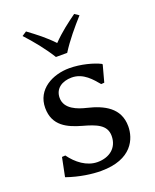

<svg xmlns="http://www.w3.org/2000/svg" viewBox="-126 -719 647 802"><g transform="rotate(-20 198.0 -317.5)"><path d="M50 -101 33 -17C90 3 146 10 184 10C322 10 354 -72 354 -127C354 -209 289 -241 218 -258C180 -267 125 -286 125 -336C125 -377 158 -399 201 -399C253 -399 285 -358 308 -331L322 -332L342 -406L340 -409C311 -424 256 -439 205 -439C131 -439 54 -400 54 -317C54 -237 114 -211 174 -194C232 -178 275 -162 275 -113C275 -60 236 -30 183 -30C135 -30 93 -63 65 -102ZM169 -502H219C248 -548 286 -593 321 -632L302 -645C265 -618 231 -593 194 -555C160 -591 127 -616 88 -645L68 -632C103 -594 140 -549 169 -502Z"/></g></svg>

Font: Libertinus Sans
Style: Regular
Weight: 400
Designer: Philipp H. Poll, Khaled Hosny
Foundry: Caleb Maclennan
Version: Version 7.050;RELEASE